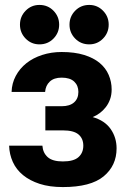

<svg xmlns="http://www.w3.org/2000/svg" viewBox="-20 -750 530 779"><path d="M235 9Q181 9 141 -4Q101 -17 73.5 -39.5Q46 -62 32 -93Q18 -124 17 -159H152Q154 -130 173.5 -112.5Q193 -95 235 -95Q279 -95 298.5 -112.5Q318 -130 318 -159Q318 -188 298.5 -204.5Q279 -221 235 -221H164V-319H230Q263 -319 280.5 -334.5Q298 -350 298 -377Q298 -403 281 -419Q264 -435 230 -435Q199 -435 182 -419Q165 -403 163 -377H27Q28 -412 44 -442Q60 -472 87 -493.5Q114 -515 151 -527Q188 -539 230 -539Q283 -539 321.5 -527Q360 -515 384.5 -494.5Q409 -474 421 -446Q433 -418 433 -387Q433 -365 426.5 -347Q420 -329 409 -315Q398 -301 384.5 -291Q371 -281 356 -275Q405 -261 429 -226.5Q453 -192 453 -148Q453 -78 400.5 -34.5Q348 9 235 9ZM140 -570Q107 -570 84 -593.5Q61 -617 61 -650Q61 -683 84 -706.5Q107 -730 140 -730Q174 -730 197 -706.5Q220 -683 220 -650Q220 -617 197 -593.5Q174 -570 140 -570ZM342 -570Q308 -570 285 -593.5Q262 -617 262 -650Q262 -683 285 -706.5Q308 -730 342 -730Q375 -730 398 -706.5Q421 -683 421 -650Q421 -617 398 -593.5Q375 -570 342 -570Z"/></svg>

Font: 
Style: 㨦
Weight: 700
Designer: A.Korolkova, Vitaly Kuzmin
Foundry: ParaType Ltd
Version: Version 2.000